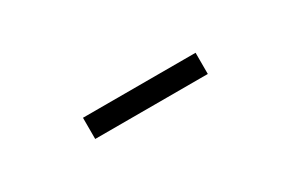

<svg xmlns="http://www.w3.org/2000/svg" viewBox="1 -1027 621 412"><g transform="rotate(-30 312.0 -821.0)"><path d="M173.5 -847H452.5V-794.5H173.5Z"/></g></svg>

Font: Lato
Style: Regular
Weight: 400
Designer: Lukasz Dziedzic with Adam Twardoch and Botio Nikoltchev
Foundry: tyPoland Lukasz Dziedzic
Version: Version 2.015; 2015-08-06; http://www.latofonts.com/